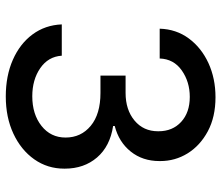

<svg xmlns="http://www.w3.org/2000/svg" viewBox="-72 -706 787 684"><g transform="rotate(90 322.0 -363.5)"><path d="M323.2 9.9Q249.6 9.9 192.5 -15.3Q135.3 -40.5 102.1 -85.4Q68.9 -130.3 66.4 -189.6H177.9Q181.1 -141.3 222.3 -112.9Q263.5 -84.5 322.4 -84.5Q386.7 -84.5 428.1 -117.4Q469.5 -150.2 469.5 -203.1Q469.5 -258.2 427.7 -292.8Q386 -327.4 310.4 -327.4H248.9V-416.9H310.4Q370.7 -416.9 408.9 -448.7Q447.1 -480.5 447.1 -532.3V-534.4Q447.1 -584.2 413.7 -614.9Q380.3 -645.6 324.6 -645.6Q271 -645.6 230.3 -617Q189.6 -588.4 187.9 -538.4H81.7Q83.5 -597.7 116.7 -642.4Q149.9 -687.1 204.5 -712.2Q259.2 -737.2 326 -737.2Q396 -737.2 447.1 -709.9Q498.2 -682.5 525.9 -637.8Q553.3 -593.4 553.3 -540.5V-537.6Q553.3 -477.6 519.4 -435.2Q485.4 -392.8 428.3 -378.2V-372.5Q500.7 -361.5 540.5 -315.2Q580.3 -268.8 580.3 -200.6V-198.2Q580.3 -138.8 547.1 -91.6Q513.8 -44.4 455.6 -17.2Q397.4 9.9 323.2 9.9Z"/></g></svg>

Font: Linik Sans Medium
Style: Regular
Weight: 500
Designer: Rasmus Andersson (font), Cristiano Sobral (main changes)
Foundry: rsms
Version: Version 3.018;June 1, 2022;FontCreator 14.0.0.2814 64-bit; t